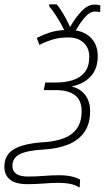

<svg xmlns="http://www.w3.org/2000/svg" viewBox="-74 -677 481 882"><path d="M292 185Q276 174 252 168.5Q228 163 193 163Q162 163 125.5 166Q89 169 51 169Q-2 169 -28 148Q-54 127 -54 89Q-54 34 -9.5 8Q35 -18 129 -24Q179 -27 218 -41.5Q257 -56 279 -86.5Q301 -117 301 -167Q301 -263 182 -263H127L134 -298H185Q225 -298 259.5 -308.5Q294 -319 315 -345Q336 -371 336 -417Q336 -456 310.5 -480.5Q285 -505 239 -505Q202 -505 172 -496.5Q142 -488 107 -471L95 -503Q125 -518 154.5 -527.5Q184 -537 221 -539Q205 -572 185.5 -602Q166 -632 152 -648V-657H186Q199 -643 215.5 -615.5Q232 -588 248 -553Q272 -596 301 -626Q330 -656 360 -656Q369 -656 375.5 -655Q382 -654 387 -652L386 -621Q377 -624 362 -624Q339 -624 316.5 -598Q294 -572 274 -537Q320 -530 347.5 -499Q375 -468 375 -419Q375 -361 342.5 -326Q310 -291 258 -281V-279Q298 -268 319 -238.5Q340 -209 340 -167Q340 -106 312 -68Q284 -30 235 -11.5Q186 7 125 10Q52 14 17.5 31Q-17 48 -17 85Q-17 134 55 134Q91 134 127.5 131Q164 128 196 128Q230 128 254 133.5Q278 139 294 148Z"/></svg>

Font: Noto Sans Disp ExtLt
Style: Italic
Weight: 200
Italic angle: -12°
Designer: Monotype Design Team
Foundry: Monotype Imaging Inc.
Version: Version 2.000;GOOG;noto-source:20170915:90ef993387c0